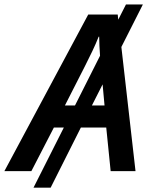

<svg xmlns="http://www.w3.org/2000/svg" viewBox="-78 -780 692 875"><path d="M-58.1 0 324.2 -713.9H458.5L460.9 -690.4L496.1 -759.8H573.2L475.1 -565.9L539.6 0H426.3L406.2 -198.7H290.5L152.8 75.2H74.7L212.9 -198.7H167.5L64.9 0ZM217.8 -299.3H263.7L377.9 -525.9Q376.5 -547.9 375.2 -570.1Q374 -592.3 374 -612.8H371.6Q358.9 -580.6 342.8 -546.9Q326.7 -513.2 308.6 -477.5ZM398.4 -299.3 389.6 -395.5 340.8 -299.3Z"/></svg>

Font: Open Sans SemiBold
Style: Italic
Weight: 600
Italic angle: -12°
Designer: Monotype Design Team
Foundry: Monotype Imaging Inc.
Version: Version 3.003; ttfautohint (v1.8.4)